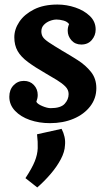

<svg xmlns="http://www.w3.org/2000/svg" viewBox="-20 -531 486 845"><path d="M200 11Q152 11 111.5 -3Q71 -17 46 -43.5Q21 -70 21 -105Q21 -136 39.5 -155.5Q58 -175 85 -175Q112 -175 129 -157Q146 -139 146 -113Q146 -106 144.5 -98.5Q143 -91 140 -83Q145 -73 166.5 -64Q188 -55 203 -55Q247 -55 264.5 -74Q282 -93 282 -117Q282 -136 267.5 -150.5Q253 -165 230 -179Q207 -193 181 -208Q134 -235 103 -258Q72 -281 57.5 -306.5Q43 -332 43 -367Q43 -402 65 -435Q87 -468 129.5 -489.5Q172 -511 233 -511Q273 -511 311.5 -498Q350 -485 375.5 -460.5Q401 -436 401 -401Q401 -375 384 -355Q367 -335 338 -335Q311 -335 294.5 -353.5Q278 -372 278 -396Q278 -404 279.5 -411Q281 -418 284 -425Q276 -436 259.5 -440.5Q243 -445 229 -445Q215 -445 199.5 -439Q184 -433 173 -421.5Q162 -410 162 -393Q162 -379 168.5 -368.5Q175 -358 195 -344.5Q215 -331 255 -307Q288 -288 322.5 -266Q357 -244 380.5 -214.5Q404 -185 404 -143Q404 -98 377 -63Q350 -28 304 -8.5Q258 11 200 11ZM144 294 92 253Q121 209 133 179Q145 149 146 121.5Q147 94 143 60L251 36Q260 53 264 71.5Q268 90 266 108Q265 137 247.5 170Q230 203 202.5 235Q175 267 144 294Z"/></svg>

Font: Lora Italic
Style: Italic
Weight: 400
Italic angle: -3°
Designer: Olga Karpushina, Alexei Vanyashin (Cyrillic)
Foundry: Cyreal
Version: Version 2.210; ttfautohint (v1.8.1.43-b0c9)